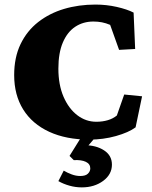

<svg xmlns="http://www.w3.org/2000/svg" viewBox="-20 -602 663 840"><path d="M371.1 8.8Q269.5 8.8 195.3 -25.4Q121.1 -59.6 81.5 -123Q42 -186.5 42 -273.4Q42 -350.6 69.8 -408.7Q97.7 -466.8 147 -505.4Q196.3 -543.9 260.3 -563Q324.2 -582 397.5 -582Q445.3 -582 490.7 -571.8Q536.1 -561.5 564.5 -546.9L571.3 -387.7L501 -383.8L461.9 -493.2Q443.4 -501 425.8 -504.4Q408.2 -507.8 388.7 -507.8Q343.8 -507.8 309.1 -484.9Q274.4 -461.9 254.9 -416Q235.4 -370.1 235.4 -301.8Q235.4 -231.4 257.8 -179.2Q280.3 -127 317.9 -98.1Q355.5 -69.3 401.4 -69.3Q428.7 -69.3 451.7 -76.2Q474.6 -83 491.2 -96.7L523.4 -188.5L601.6 -180.7L573.2 -44.9Q543 -22.5 487.3 -6.8Q431.6 8.8 371.1 8.8ZM337.9 217.8Q310.5 217.8 284.2 210.4Q257.8 203.1 235.4 190.4L258.8 144.5Q275.4 154.3 293.9 161.1Q312.5 168 331.1 168Q354.5 168 364.7 157.7Q375 147.5 375 134.8Q375 115.2 355.5 106Q335.9 96.7 302.7 98.6L284.2 80.1L340.8 -10.7H405.3L347.7 56.6L348.6 33.2Q400.4 33.2 435.1 55.7Q469.7 78.1 469.7 118.2Q469.7 161.1 431.2 189.5Q392.6 217.8 337.9 217.8Z"/></svg>

Font: Crimson Pro Black
Style: Regular
Weight: 900
Designer: Jacques Le Bailly
Foundry: Baron von Fonthausen
Version: Version 1.003